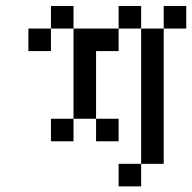

<svg xmlns="http://www.w3.org/2000/svg" viewBox="-20 -482 655 655"><path d="M153.8 -76.9H230.8V0H153.8ZM307.7 -76.9H384.6V0H307.7ZM230.8 -153.8H307.7V-76.9H230.8ZM230.8 -230.8H307.7V-153.8H230.8ZM230.8 -307.7H307.7V-230.8H230.8ZM230.8 -384.6H307.7V-307.7H230.8ZM153.8 -461.5H230.8V-384.6H153.8ZM76.9 -384.6H153.8V-307.7H76.9ZM307.7 -384.6H384.6V-307.7H307.7ZM384.6 -461.5H461.5V-384.6H384.6ZM461.5 -384.6H538.5V-307.7H461.5ZM461.5 -307.7H538.5V-230.8H461.5ZM461.5 -230.8H538.5V-153.8H461.5ZM461.5 -153.8H538.5V-76.9H461.5ZM461.5 -76.9H538.5V0H461.5ZM538.5 -461.5H615.4V-384.6H538.5ZM461.5 0H538.5V76.9H461.5ZM384.6 76.9H461.5V153.8H384.6Z"/></svg>

Font: Jacquarda Bastarda 9
Style: Regular
Weight: 400
Designer: Sarah Cadigan-Fried
Version: Version 1.000; ttfautohint (v1.8.4.7-5d5b)